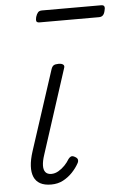

<svg xmlns="http://www.w3.org/2000/svg" viewBox="-55 -798 553 854"><g transform="rotate(-5 222.0 -370.5)"><path d="M139 17Q109 17 90 6.5Q71 -4 62.5 -24Q54 -44 55.5 -72.5Q57 -101 69 -138L185 -494Q189 -506 196 -510.5Q203 -515 218 -515Q232 -515 238.5 -509.5Q245 -504 241 -494L119 -117Q110 -90 109.5 -70.5Q109 -51 117.5 -40.5Q126 -30 144 -30Q160 -30 175.5 -39Q191 -48 204 -61.5Q217 -75 225 -89Q229 -95 236 -99Q243 -103 255 -96Q266 -90 267 -82Q268 -74 263 -66Q252 -46 234 -27Q216 -8 192.5 4.5Q169 17 139 17ZM151 -706Q138 -706 136 -712.5Q134 -719 137 -731Q141 -744 147 -751Q153 -758 165 -758H429Q441 -758 443.5 -751Q446 -744 442 -731Q439 -718 432.5 -712Q426 -706 415 -706Z"/></g></svg>

Font: Playwrite RO ExtraLight
Style: Regular
Weight: 250
Version: Version 1.002